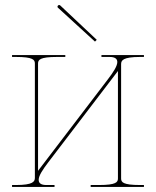

<svg xmlns="http://www.w3.org/2000/svg" viewBox="-20 -737 615 757"><path d="M361.5 -580 217.5 -715.5C214.5 -718.5 210.5 -717 209 -715.5C207.5 -714 205 -710 208 -707L354.5 -573ZM547.5 -520H380V-512.5H412C433.5 -512.5 442.5 -505 442.5 -492.5C442.5 -476.5 427 -452.5 404 -422.5L130 -63.5V-486.5C130 -501 136.5 -512.5 205 -512.5H237.5V-520H27.5V-512.5H42.5C111 -512.5 117.5 -501 117.5 -486.5V-36C117.5 -21.5 111 -7.5 42.5 -7.5H27.5V0H195V-7.5H163C141.5 -7.5 132.5 -15 132.5 -28C132.5 -44 148 -68 171 -98L445 -457V-33.5C445 -19 438.5 -7.5 370 -7.5H337.5V0H547.5V-7.5H532.5C464 -7.5 457.5 -19 457.5 -33.5V-484C457.5 -498.5 464 -512.5 532.5 -512.5H547.5Z"/></svg>

Font: ZnikomitSC
Style: Regular
Weight: 100
Designer: gluk
Foundry: gluk
Version: Version 0.55